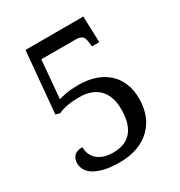

<svg xmlns="http://www.w3.org/2000/svg" viewBox="-171 -832 900 960"><g transform="rotate(-30 279.5 -351.5)"><path d="M238.8 -48.8Q269.5 -48.8 295.7 -57.4Q321.8 -65.9 341.1 -85.7Q360.4 -105.5 371.1 -137.9Q381.8 -170.4 381.8 -217.8Q381.8 -257.3 371.1 -286.6Q360.4 -315.9 340.3 -335.4Q320.3 -355 292.5 -364.5Q264.6 -374 230 -374Q204.1 -374 185.3 -372.1Q166.5 -370.1 152.1 -366.9Q137.7 -363.8 127 -359.9Q116.2 -356 106.9 -352.1L83 -358.9L115.2 -712.9H449.2L454.1 -562H412.1L408.2 -591.8Q406.7 -602.5 404.1 -610.1Q401.4 -617.7 395.5 -622.8Q389.6 -627.9 379.6 -630.4Q369.6 -632.8 354 -632.8H160.2L141.1 -413.1Q156.2 -418.5 184.8 -423.8Q213.4 -429.2 257.8 -429.2Q306.2 -429.2 347.9 -416Q389.6 -402.8 420.4 -376.5Q451.2 -350.1 468.5 -310.3Q485.8 -270.5 485.8 -217.8Q485.8 -167 469.5 -125Q453.1 -83 422.1 -53Q391.1 -22.9 346.2 -6.6Q301.3 9.8 244.1 9.8Q188.5 9.8 152.1 0.2Q115.7 -9.3 94.2 -23.9Q72.8 -38.6 64 -56.4Q55.2 -74.2 55.2 -90.8Q55.2 -118.7 70.6 -134.3Q85.9 -149.9 118.2 -149.9Q118.2 -128.4 125.7 -109.9Q133.3 -91.3 148.2 -77.9Q163.1 -64.5 185.8 -56.6Q208.5 -48.8 238.8 -48.8Z"/></g></svg>

Font: Noto Serif
Style: Regular
Weight: 400
Designer: Monotype Design team
Foundry: Monotype Imaging Inc.
Version: Version 1.02